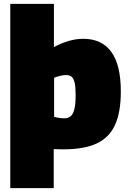

<svg xmlns="http://www.w3.org/2000/svg" viewBox="-20 -760 661 990"><path d="M33 210V-740H258V-517Q296 -538 334.5 -549Q373 -560 409 -560Q505 -560 554 -492.5Q603 -425 603 -288Q603 -181 573 -115.5Q543 -50 478 -20Q413 10 307 10Q295 10 282.5 9.5Q270 9 257 9V210ZM311 -150Q331 -150 344 -160.5Q357 -171 363.5 -197Q370 -223 370 -270Q370 -311 365 -333Q360 -355 349.5 -364Q339 -373 322 -373Q308 -373 292.5 -369.5Q277 -366 259 -359V-158Q271 -154 285 -152Q299 -150 311 -150Z"/></svg>

Font: Georama ExtraCondensed Thin Black
Style: Regular
Weight: 900
Version: Version 1.001